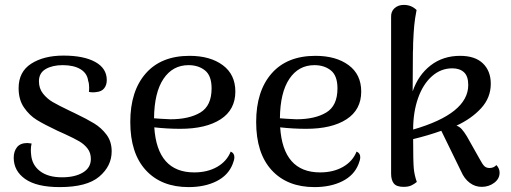

<svg xmlns="http://www.w3.org/2000/svg" viewBox="-20 -751 2085 784"><path d="M36 -107Q36 -133 49.5 -150Q63 -167 92 -167Q97 -167 109 -165Q106 -152 106 -140Q106 -128 107 -121Q110 -78 143 -52.5Q176 -27 233 -27Q286 -27 318.5 -46.5Q351 -66 351 -102Q351 -127 337.5 -144.5Q324 -162 303.5 -174Q283 -186 246 -203L215 -217Q160 -243 130 -261.5Q100 -280 78 -312Q56 -344 56 -391Q56 -458 107.5 -491Q159 -524 239 -524Q322 -524 369 -498Q416 -472 416 -424Q416 -404 405.5 -390.5Q395 -377 373 -375Q368 -374 359 -374Q349 -374 343 -376Q344 -381 344 -394Q344 -410 340 -421Q336 -452 308.5 -468.5Q281 -485 236 -485Q194 -485 166.5 -469Q139 -453 139 -419Q139 -390 155.5 -369Q172 -348 195 -334.5Q218 -321 266 -298L285 -289Q335 -265 364.5 -247Q394 -229 415 -201Q436 -173 436 -133Q436 -73 385.5 -30Q335 13 224 13Q130 13 83 -20Q36 -53 36 -107Z M937 -109Q937 -98 930 -81Q912 -35 864 -11Q816 13 750 13Q639 13 575.5 -56Q512 -125 512 -253Q512 -379 575 -451Q638 -523 754 -523Q838 -523 889.5 -485Q941 -447 941 -377Q941 -303 881 -264Q821 -225 716 -225Q663 -225 610 -231Q622 -47 773 -47Q827 -47 866.5 -69.5Q906 -92 922 -132Q937 -126 937 -109ZM609 -268Q630 -266 676 -264Q752 -264 798 -291.5Q844 -319 844 -390Q844 -442 817 -463.5Q790 -485 750 -485Q685 -485 647.5 -429Q610 -373 609 -268Z M1451 -109Q1451 -98 1444 -81Q1426 -35 1378 -11Q1330 13 1264 13Q1153 13 1089.5 -56Q1026 -125 1026 -253Q1026 -379 1089 -451Q1152 -523 1268 -523Q1352 -523 1403.5 -485Q1455 -447 1455 -377Q1455 -303 1395 -264Q1335 -225 1230 -225Q1177 -225 1124 -231Q1136 -47 1287 -47Q1341 -47 1380.5 -69.5Q1420 -92 1436 -132Q1451 -126 1451 -109ZM1123 -268Q1144 -266 1190 -264Q1266 -264 1312 -291.5Q1358 -319 1358 -390Q1358 -442 1331 -463.5Q1304 -485 1264 -485Q1199 -485 1161.5 -429Q1124 -373 1123 -268Z M2020 -46Q2020 -21 1998 -4.5Q1976 12 1947 12Q1920 12 1898 -4.5Q1876 -21 1863 -51L1782 -217Q1729 -198 1667 -183Q1667 -93 1669.5 -64.5Q1672 -36 1682 -8Q1671 1 1659 6.5Q1647 12 1628 12Q1599 12 1588 -2Q1577 -16 1577 -42V-681Q1576 -704 1591 -717.5Q1606 -731 1629 -731Q1660 -731 1681 -710Q1674 -674 1671.5 -647.5Q1669 -621 1667 -576Q1667 -551 1666 -537L1665 -378Q1688 -445 1738.5 -484Q1789 -523 1859 -523Q1920 -523 1952 -492Q1984 -461 1984 -409Q1984 -352 1944.5 -309Q1905 -266 1844 -238Q1856 -234 1865.5 -223.5Q1875 -213 1886 -195L1939 -101Q1950 -80 1958 -72.5Q1966 -65 1979 -65Q1996 -65 2007 -77Q2020 -63 2020 -46ZM1892 -404Q1892 -440 1874.5 -456Q1857 -472 1827 -472Q1780 -472 1743.5 -439.5Q1707 -407 1687 -350Q1667 -293 1667 -222Q1892 -287 1892 -404Z"/></svg>

Font: Arima Madurai Medium
Style: Regular
Weight: 500
Designer: Joana Correia and Natanael Gama
Foundry: NDISCOVER
Version: Version 1.020